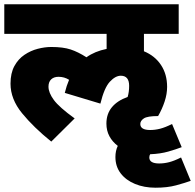

<svg xmlns="http://www.w3.org/2000/svg" viewBox="-20 -642 909 895"><path d="M219 -423Q274 -423 309 -411.5Q344 -400 383 -375Q422 -403 477 -414V-484H0V-622H813V-484H651V-403Q702 -382 730.5 -339Q759 -296 759 -237Q759 -204 747.5 -169Q736 -134 717 -101Q667 -101 650.5 -90Q634 -79 634 -64Q634 -36 680 -36Q703 -36 726.5 -42Q750 -48 782 -64L827 44Q801 54 764.5 64.5Q728 75 680 77Q676 83 676 92Q676 120 722 120Q745 120 768.5 114Q792 108 824 92L869 201Q841 211 800.5 222Q760 233 705 233Q652 233 609.5 215.5Q567 198 542.5 166Q518 134 518 90Q518 61 529 38Q504 19 490 -7Q476 -33 476 -66Q476 -111 501.5 -142Q527 -173 575 -190Q582 -213 582 -242Q582 -289 543 -289Q518 -289 492 -261Q466 -233 448 -159L282 -209Q290 -242 302 -270Q280 -284 253 -284Q231 -284 218.5 -272Q206 -260 206 -238Q206 -210 231 -176Q256 -142 328 -90L219 18Q137 -48 83 -114Q29 -180 29 -252Q29 -301 47 -334Q65 -367 94 -386.5Q123 -406 156 -414.5Q189 -423 219 -423Z"/></svg>

Font: Noto Sans Devanagari UI Black
Style: Regular
Weight: 900
Designer: Jelle Bosma - Monotype Design Team
Foundry: Monotype Imaging Inc.
Version: Version 2.003; ttfautohint (v1.8.4.7-5d5b)